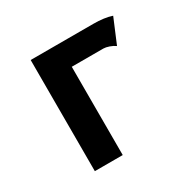

<svg xmlns="http://www.w3.org/2000/svg" viewBox="-117 -621 752 745"><g transform="rotate(-30 259.0 -249.0)"><path d="M106 -498H386.2Q436 -498 469.2 -486.8L423.3 -377.4Q412.6 -385.3 397.7 -390.4Q382.8 -395.5 372.6 -395.5H231V0H106Z"/></g></svg>

Font: Fantasque Sans Mono
Style: Bold
Weight: 700
Monospace: yes
Designer: Jany Belluz
Version: Version 1.8.0 ; ttfautohint (v1.8.2)